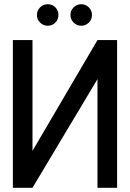

<svg xmlns="http://www.w3.org/2000/svg" viewBox="-20 -890 617 910"><path d="M206 -870Q185 -870 170 -855Q155 -840 155 -819Q155 -798 170 -783Q185 -768 206 -768Q228 -768 242.5 -783Q257 -798 257 -819Q257 -840 242.5 -855Q228 -870 206 -870ZM365 -870Q344 -870 329 -855Q314 -840 314 -819Q314 -798 329 -783Q344 -768 365 -768Q386 -768 401 -783Q416 -798 416 -819Q416 -840 401 -855Q386 -870 365 -870ZM41 -700V0H134L442 -515V0H535V-700H442L134 -175V-700Z"/></svg>

Font: Advent Pro SemiBold
Style: Regular
Weight: 600
Designer: VivaRado, Andreas Kalpakidis
Foundry: VivaRado, Andreas Kalpakidis
Version: Version 3.000